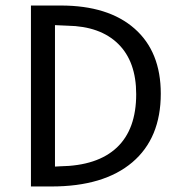

<svg xmlns="http://www.w3.org/2000/svg" viewBox="-20 -675 654 695"><path d="M92 0V-655H200Q372 -655 467 -571.5Q562 -488 562 -336Q562 -175 459 -87.5Q356 0 166 0ZM473 -334Q473 -452 408 -516Q343 -580 224 -582L179 -584V-72L197 -73Q333 -75 403 -141Q473 -207 473 -334Z"/></svg>

Font: Intel One Mono
Style: Regular
Weight: 400
Monospace: yes
Designer: Fred Shallcrass
Foundry: Frere-Jones Type LLC
Version: Version 1.400;hotconv 1.1.0;makeotfexe 2.6.0;FJTRelease1.4